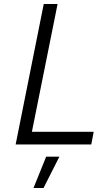

<svg xmlns="http://www.w3.org/2000/svg" viewBox="-20 -720 553 957"><path d="M139 -63H447L435 0H58L198 -700H267ZM210 61H276L197 217H147Z"/></svg>

Font: Gontserrat Light
Style: Italic
Weight: 300
Italic angle: -11.3°
Designer: Julieta Ulanovsky
Foundry: Julieta Ulanovsky
Version: Version 6.001